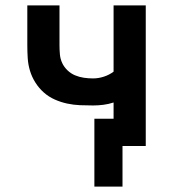

<svg xmlns="http://www.w3.org/2000/svg" viewBox="-20 -540 640 710"><path d="M329 150V-101H400V-161Q382 -155 362.5 -152.5Q343 -150 324 -150Q300 -150 276 -151Q252 -152 228.5 -157Q205 -162 182.5 -172Q160 -182 142 -198Q124 -214 111 -234.5Q98 -255 91 -278Q84 -301 82.5 -325Q81 -349 81 -373V-520H200V-373Q200 -356 201.5 -339Q203 -322 210 -307Q217 -292 229.5 -280Q242 -268 257.5 -261.5Q273 -255 290 -252.5Q307 -250 324 -250Q344 -250 364 -256.5Q384 -263 400 -275V-520H519V0H433V150Z"/></svg>

Font: Iosevka Extended
Style: Bold
Weight: 700
Width: 7
Monospace: yes
Designer: Belleve Invis
Foundry: Belleve Invis
Version: Version 32.5.0; ttfautohint (v1.8.4)